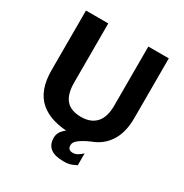

<svg xmlns="http://www.w3.org/2000/svg" viewBox="-192 -817 1106 1154"><g transform="rotate(30 360.5 -240.5)"><path d="M373 19Q223.8 19 148.4 -47.4Q73 -113.8 73 -252.2V-667H227.8V-257.8Q227.8 -176.6 261.4 -137.4Q295 -98.2 366.4 -98.2Q433 -98.2 469.4 -137.4Q505.8 -176.6 505.8 -257.8V-667H647.8V-252.2Q647.8 -160 613.2 -99.7Q578.6 -39.4 516.5 -10.2Q454.4 19 373 19ZM408.2 185.6Q347.2 185.6 317.2 162Q287.2 138.4 287.2 91.8Q287.2 56 317.7 27.8Q348.2 -0.4 399.2 -20.2L492.8 0Q452.2 17.2 424.4 37.4Q396.6 57.6 396.6 78.4Q396.6 98.8 406 106.2Q415.4 113.6 431.2 113.6Q449.6 113.6 466.1 103.1Q482.6 92.6 495.2 80.6V162.8Q480.8 170.4 461.2 178Q441.6 185.6 408.2 185.6Z"/></g></svg>

Font: Maven Pro VF Beta
Style: Regular
Weight: 400
Designer: Joe Prince
Foundry: Joe Prince
Version: Version 2.002